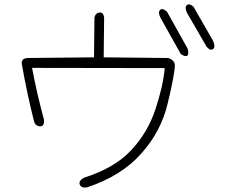

<svg xmlns="http://www.w3.org/2000/svg" viewBox="-20 -806 1040 874"><path d="M950 -620Q962 -592 950 -583Q938 -573 920 -594L831 -748Q819 -773 831 -783Q843 -792 861 -775ZM834 -585Q841 -560 833 -553Q823 -546 803 -560L710 -726Q698 -750 709 -761Q719 -771 740 -753ZM408 -545 410 -727Q415 -747 433 -749Q450 -751 454 -727L452 -545L745 -542Q778 -532 776 -503Q775 -488 768 -448Q761 -408 745 -342Q715 -209 623 -107Q533 -5 376 47Q349 51 343 34Q337 17 362 3Q502 -41 578 -123Q653 -204 687 -307Q704 -358 715 -405.5Q726 -453 730 -496L126 -497Q137 -438 150.5 -379.5Q164 -321 180 -262Q183 -231 163 -231Q142 -231 135 -253Q119 -316 105 -382Q91 -448 79 -516Q77 -540 105 -542Z"/></svg>

Font: Yomogi
Style: Regular
Weight: 400
Designer: satsuyako
Foundry: satsuyako
Version: Version 3.100